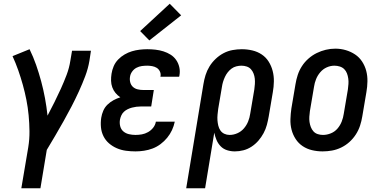

<svg xmlns="http://www.w3.org/2000/svg" viewBox="-20 -801 2040 1026"><path d="M94 205 131 -14Q138 -57 137.5 -100Q137 -143 133 -185Q129 -227 121 -267.5Q113 -308 102 -347.5Q91 -387 77.5 -425.5Q64 -464 47 -501L138 -538Q158 -497 173 -454Q188 -411 200 -366.5Q212 -322 220.5 -276Q229 -230 234 -183Q253 -219 271 -255Q289 -291 305.5 -327.5Q322 -364 336 -401Q350 -438 356 -477L365 -530H466L458 -477Q451 -435 435.5 -394Q420 -353 401.5 -312.5Q383 -272 362.5 -232.5Q342 -193 320 -154Q298 -115 275.5 -76.5Q253 -38 230 0L196 205Z M704 8Q678 8 652.5 4.5Q627 1 604 -9Q581 -19 562.5 -35Q544 -51 533 -73Q522 -95 519.5 -120.5Q517 -146 521 -172Q524 -191 532 -209.5Q540 -228 554.5 -242Q569 -256 586.5 -265.5Q604 -275 623 -281Q608 -291 597 -304.5Q586 -318 580 -334.5Q574 -351 573.5 -369.5Q573 -388 576 -407Q579 -427 587.5 -447Q596 -467 611.5 -483Q627 -499 646 -510Q665 -521 685 -527Q705 -533 726 -535.5Q747 -538 767 -538Q789 -538 811 -535.5Q833 -533 853.5 -526.5Q874 -520 891.5 -509Q909 -498 921 -481Q933 -464 938 -442.5Q943 -421 939 -399Q939 -397 938.5 -395Q938 -393 937 -391H837Q837 -392 837.5 -393Q838 -394 838 -394Q840 -408 834 -420Q828 -432 817.5 -438.5Q807 -445 793.5 -447.5Q780 -450 767 -450Q752 -450 737.5 -448Q723 -446 709.5 -439Q696 -432 686.5 -419Q677 -406 675 -392Q672 -376 676 -361Q680 -346 690.5 -336.5Q701 -327 716 -323.5Q731 -320 747 -320H802L788 -232H732Q720 -232 708.5 -230.5Q697 -229 685.5 -226Q674 -223 662.5 -217.5Q651 -212 642 -203.5Q633 -195 628 -183.5Q623 -172 621 -161Q618 -143 622.5 -126Q627 -109 639.5 -98.5Q652 -88 669 -84Q686 -80 704 -80Q721 -80 738 -83Q755 -86 771 -95Q787 -104 798.5 -118.5Q810 -133 813 -151H914Q909 -127 899 -105.5Q889 -84 873.5 -65Q858 -46 838 -31Q818 -16 795.5 -7.5Q773 1 749.5 4.5Q726 8 704 8ZM778 -585 729 -635 887 -781 948 -719Z M975 205 1067 -351Q1071 -376 1078.5 -400Q1086 -424 1099.5 -446Q1113 -468 1132.5 -486.5Q1152 -505 1175 -517Q1198 -529 1223 -533.5Q1248 -538 1272 -538Q1301 -538 1328.5 -531.5Q1356 -525 1378.5 -510Q1401 -495 1415.5 -472Q1430 -449 1437 -422Q1444 -395 1443.5 -366Q1443 -337 1438 -309L1416 -179Q1412 -156 1406 -133.5Q1400 -111 1388.5 -89.5Q1377 -68 1361 -49.5Q1345 -31 1324.5 -17.5Q1304 -4 1281 2Q1258 8 1235 8Q1213 8 1193 1.5Q1173 -5 1159 -19.5Q1145 -34 1137 -53Q1129 -72 1125 -92L1076 205ZM1207 -80Q1228 -80 1248.5 -89Q1269 -98 1283.5 -115Q1298 -132 1306 -152Q1314 -172 1317 -193L1339 -323Q1341 -337 1342 -352Q1343 -367 1341.5 -381Q1340 -395 1335 -408Q1330 -421 1321 -431Q1312 -441 1298.5 -445.5Q1285 -450 1270 -450Q1257 -450 1243 -446.5Q1229 -443 1217.5 -434.5Q1206 -426 1197 -414.5Q1188 -403 1182 -390Q1176 -377 1172 -364Q1168 -351 1166 -337L1146 -219Q1144 -204 1142.5 -188.5Q1141 -173 1142 -158.5Q1143 -144 1146.5 -129.5Q1150 -115 1158 -103.5Q1166 -92 1179 -86Q1192 -80 1207 -80Z M1704 8Q1675 8 1647.5 1.5Q1620 -5 1597.5 -20Q1575 -35 1560 -58Q1545 -81 1538 -108Q1531 -135 1532 -164Q1533 -193 1537 -221L1559 -351Q1563 -376 1571 -400.5Q1579 -425 1593.5 -447.5Q1608 -470 1628.5 -488Q1649 -506 1672.5 -517.5Q1696 -529 1721 -535Q1746 -541 1772 -541Q1801 -541 1828 -533Q1855 -525 1877.5 -510Q1900 -495 1915 -472Q1930 -449 1937 -422.5Q1944 -396 1943.5 -366.5Q1943 -337 1938 -309L1916 -179Q1912 -154 1904 -129.5Q1896 -105 1881.5 -82.5Q1867 -60 1847 -42Q1827 -24 1803 -12.5Q1779 -1 1754 3.5Q1729 8 1704 8ZM1706 -80Q1727 -80 1748 -88.5Q1769 -97 1783.5 -114Q1798 -131 1806 -151.5Q1814 -172 1817 -193L1839 -323Q1841 -338 1842 -352.5Q1843 -367 1841 -381.5Q1839 -396 1834 -409Q1829 -422 1819.5 -431.5Q1810 -441 1796 -445.5Q1782 -450 1767 -450Q1746 -450 1726 -441Q1706 -432 1691.5 -415Q1677 -398 1669 -378Q1661 -358 1658 -337L1636 -207Q1634 -192 1633 -177.5Q1632 -163 1634 -149Q1636 -135 1641 -122Q1646 -109 1655 -99Q1664 -89 1677.5 -84.5Q1691 -80 1706 -80Z"/></svg>

Font: Iosevka Curly Slab SmBdObl
Style: Regular
Weight: 600
Italic angle: -9°
Monospace: yes
Designer: Belleve Invis
Foundry: Belleve Invis
Version: Version 11.0.0; ttfautohint (v1.8.3)